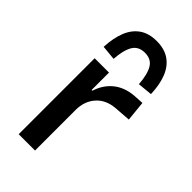

<svg xmlns="http://www.w3.org/2000/svg" viewBox="-235 -824 890 890"><g transform="rotate(45 210.5 -379.0)"><path d="M82 0V-498H176V-384H181Q197 -436 236 -468Q275 -500 334 -505L385 -508L395 -409L313 -403Q255 -398 222 -360.5Q189 -323 189 -266V0ZM146 -558 74 -565Q77 -625 94 -668Q111 -711 144.5 -734.5Q178 -758 229 -758Q281 -758 314.5 -734.5Q348 -711 365 -668Q382 -625 384 -565L312 -558Q308 -618 289.5 -649.5Q271 -681 229 -681Q187 -681 168.5 -649.5Q150 -618 146 -558Z"/></g></svg>

Font: Nunito Sans 7pt SemiCondensed SemiBold
Style: Regular
Weight: 600
Width: 4
Designer: Vernon Adams
Foundry: Vernon Adams
Version: Version 3.101;gftools[0.9.27]